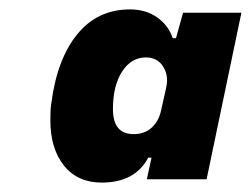

<svg xmlns="http://www.w3.org/2000/svg" viewBox="-20 -758 533 408"><path d="M87 -503Q87 -526 89 -538Q101 -632 144 -685Q187 -738 256 -738Q290 -738 314 -721Q338 -704 347 -677H354L369 -731H493L419 -377H292L302 -423H295Q267 -370 196 -370Q145 -370 116 -406Q87 -442 87 -503ZM322 -522 333 -571Q335 -581 335 -587Q335 -607 323 -621.5Q311 -636 290 -636Q259 -636 239.5 -606Q220 -576 220 -526Q220 -473 264 -473Q287 -473 302 -486.5Q317 -500 322 -522Z"/></svg>

Font: Mona Sans Black
Style: Italic
Weight: 900
Italic angle: -11.7°
Designer: Deni Anggara
Foundry: GitHub
Version: Version 2.000